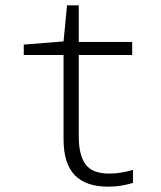

<svg xmlns="http://www.w3.org/2000/svg" viewBox="-20 -689 603 719"><path d="M384 10Q302 10 260 -33Q218 -76 218 -168V-483H69V-522L218 -534L231 -669H275V-532H475V-483H275V-177Q275 -109 300 -74Q325 -39 389 -39Q413 -39 436 -43Q459 -47 478 -53V-4Q458 2 435 6Q412 10 384 10Z"/></svg>

Font: Noto Sans Mono SemiCondensed Light
Style: Regular
Weight: 300
Width: 4
Designer: Monotype Design Team
Foundry: Monotype Imaging Inc.
Version: Version 2.014; ttfautohint (v1.8.4.7-5d5b)